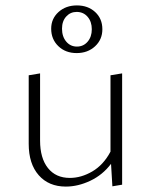

<svg xmlns="http://www.w3.org/2000/svg" viewBox="-20 -685 556 709"><path d="M431 -414V-3L395 3L390 -80Q359 -39 313.5 -17.5Q268 4 223 4Q160 4 123 -38Q86 -80 86 -154V-407L128 -414V-166Q128 -101 157 -64.5Q186 -28 238 -28Q280 -28 321 -52Q362 -76 388 -125V-407ZM169 -579Q169 -616 196 -640.5Q223 -665 264 -665Q305 -665 331.5 -640.5Q358 -616 358 -577Q358 -539 331 -514Q304 -489 263 -489Q222 -489 195.5 -514.5Q169 -540 169 -579ZM319 -577Q319 -605 303.5 -623Q288 -641 263 -641Q240 -641 224.5 -624Q209 -607 209 -579Q209 -550 224.5 -531.5Q240 -513 264 -513Q288 -513 303.5 -531Q319 -549 319 -577Z"/></svg>

Font: Ysabeau Light
Style: Regular
Weight: 300
Designer: Christian Thalmann (Catharsis Fonts)
Version: Version 0.003